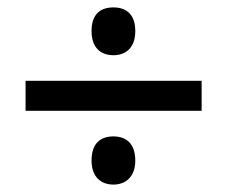

<svg xmlns="http://www.w3.org/2000/svg" viewBox="-20 -611 615 518"><path d="M286 -462C318 -462 345 -481 345 -527C345 -575 318 -591 286 -591C253 -591 227 -575 227 -527C227 -481 253 -462 286 -462ZM49 -312H524V-393H49ZM286 -113C318 -113 345 -133 345 -178C345 -226 318 -243 286 -243C253 -243 227 -226 227 -178C227 -133 253 -113 286 -113Z"/></svg>

Font: Noto Sans Georgian Medium
Style: Regular
Weight: 500
Designer: Monotype Design Team, Akaki Razmadze
Foundry: Google LLC
Version: Version 2.005